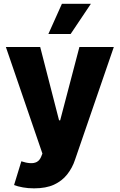

<svg xmlns="http://www.w3.org/2000/svg" viewBox="-20 -795 635 1019"><path d="M161.1 204.6Q128.4 204.6 102.1 199.7Q72.3 194.3 54.7 187L93.3 61Q117.2 69.3 139.6 70.8Q160.2 72.3 175.3 64.5Q190.9 55.7 198.7 36.1L205.1 20L11.2 -545.4H193.4L293.5 -156.2H299.3L401.4 -545.4H584L378.4 52.2Q364.3 95.7 336.4 130.9Q309.6 165 266.6 185.1Q224.1 204.6 161.1 204.6ZM355 -614.7H236.8L308.6 -774.9H462.4Z"/></svg>

Font: My Font
Style: Regular
Weight: 500
Designer: Rasmus Andersson
Foundry: rsms
Version: Version 0.001